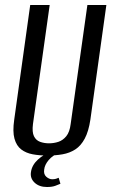

<svg xmlns="http://www.w3.org/2000/svg" viewBox="-20 -611 452 769"><path d="M170 12Q138 12 111 7Q84 2 65 -12.5Q46 -27 38 -55.5Q30 -84 37 -132L101 -591H179L112 -114Q108 -82 116 -65.5Q124 -49 140.5 -43Q157 -37 176 -37Q196 -37 214 -43Q232 -49 245.5 -65.5Q259 -82 263 -114L330 -591H406L342 -132Q335 -85 319.5 -56Q304 -27 281.5 -12.5Q259 2 230.5 7Q202 12 170 12ZM168 138Q137 138 118.5 120.5Q100 103 104 78Q108 50 132 28Q156 6 184 -1L219 0Q191 11 175 30Q159 49 157 68Q154 87 165.5 97Q177 107 189 107Q198 107 204.5 105Q211 103 215 101L222 125Q215 128 202 133Q189 138 168 138Z"/></svg>

Font: Alumni Sans Medium
Style: Italic
Weight: 500
Italic angle: -8°
Designer: Robert E. Leuschke
Foundry: Robert E. Leuschke
Version: Version 1.016